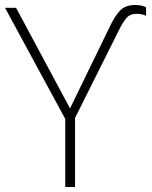

<svg xmlns="http://www.w3.org/2000/svg" viewBox="-20 -745 607 765"><path d="M240 0V-271L0 -714H44L259 -313L423 -650Q439 -683 459.5 -704Q480 -725 518 -725Q533 -725 544 -722.5Q555 -720 562 -716V-682Q556 -685 546.5 -687.5Q537 -690 525 -690Q498 -690 484 -673.5Q470 -657 456 -629L279 -275V0Z"/></svg>

Font: Noto Sans ExtraLight
Style: Regular
Weight: 200
Designer: Monotype Design Team
Foundry: Monotype Imaging Inc.
Version: Version 2.007